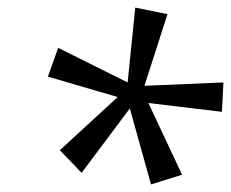

<svg xmlns="http://www.w3.org/2000/svg" viewBox="-20 -783 603 501"><path d="M417 -746.1 356.9 -559.1 563 -567.9 559.1 -491.2 367.2 -514.2 455.1 -327.1 374 -301.8 318.8 -500 192.9 -332 136.2 -391.1 287.1 -529.8 105 -583 131.8 -658.2 313 -567.9 333 -763.2Z"/></svg>

Font: CAA NEO Sans
Style: Italic
Weight: 400
Italic angle: -12°
Version: Version 1.10